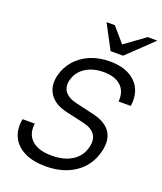

<svg xmlns="http://www.w3.org/2000/svg" viewBox="-161 -993 931 1106"><g transform="rotate(20 304.0 -440.5)"><path d="M251.7 10Q174.2 10 121.3 -16.2Q68.3 -42.5 45.8 -90Q23.3 -137.5 35 -200H110Q100.8 -133.3 141.7 -96.7Q182.5 -60 263.3 -60Q340 -60 389.2 -91.7Q438.3 -123.3 452.5 -181.7Q464.2 -229.2 442.9 -259.2Q421.7 -289.2 369.2 -300.8L261.7 -325Q185.8 -341.7 153.3 -389.6Q120.8 -437.5 137.5 -505.8Q151.7 -560 187.1 -600Q222.5 -640 275.8 -662.5Q329.2 -685 395.8 -685Q498.3 -685 552.9 -631.2Q607.5 -577.5 595 -485H520Q525 -547.5 488.3 -581.2Q451.7 -615 382.5 -615Q316.7 -615 271.2 -585.4Q225.8 -555.8 212.5 -504.2Q201.7 -460.8 223.3 -432.5Q245 -404.2 295.8 -392.5L406.7 -366.7Q485.8 -348.3 516.2 -301.2Q546.7 -254.2 527.5 -180Q505 -90.8 431.7 -40.4Q358.3 10 251.7 10ZM377.5 -741.7 300 -887.5 300.8 -890.8H349.2L426.7 -800.8L550.8 -890.8H607.5L606.7 -887.5L454.2 -741.7Z"/></g></svg>

Font: Funnel Sans Light
Style: Italic
Weight: 300
Italic angle: -14.036°
Designer: NORD ID, Kristian Moeller
Foundry: Dicotype
Version: Version 1.000